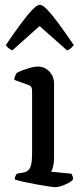

<svg xmlns="http://www.w3.org/2000/svg" viewBox="-20 -776 348 796"><path d="M209 0Q202 0 179 -3.5Q156 -7 128.5 -12Q101 -17 76.5 -22.5Q52 -28 41 -32Q41 -39 44 -46Q47 -53 50 -56L78 -61Q89 -63 97 -70Q105 -77 109 -93Q113 -109 113 -139V-400Q113 -408 110 -414.5Q107 -421 97 -424L39 -445Q40 -455 43.5 -463Q47 -471 50 -474Q66 -483 93.5 -491.5Q121 -500 137 -500Q165 -500 184.5 -479.5Q204 -459 204 -430V-120Q204 -100 200 -85Q196 -70 192 -64L276 -56Q278 -52 280.5 -46.5Q283 -41 283 -33Q278 -25 264 -17.5Q250 -10 235 -5Q220 0 209 0ZM31 -567Q20 -572 13.5 -578Q7 -584 4 -589Q40 -642 67.5 -679Q95 -716 114.5 -736Q134 -756 145 -756Q157 -756 176.5 -735.5Q196 -715 223 -678.5Q250 -642 286 -589Q282 -584 275.5 -577.5Q269 -571 258 -567L144 -668Z"/></svg>

Font: Texturina Medium 12pt
Style: Regular
Weight: 400
Version: Version 1.002